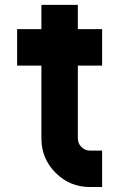

<svg xmlns="http://www.w3.org/2000/svg" viewBox="-20 -752 479 772"><path d="M146.5 -634.8V-732.4H293V-634.8H390.6V-488.3H293V-195.3Q293 -175.3 307.4 -160.9Q321.8 -146.5 341.8 -146.5H390.6V0H341.8Q260.7 0 203.6 -57.1Q146.5 -114.3 146.5 -195.3V-488.3H48.8V-634.8Z"/></svg>

Font: Audex
Style: Regular
Weight: 400
Designer: GGBotNet
Foundry: GGBotNet
Version: 1.00